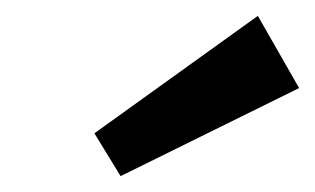

<svg xmlns="http://www.w3.org/2000/svg" viewBox="-20 -752 397 242"><path d="M357 -641 132 -530 99 -584 305 -732Z"/></svg>

Font: Exo 2.0 Semi Bold
Style: Italic
Weight: 600
Italic angle: -8°
Designer: Natanael Gama
Version: Version 1.001;PS 001.001;hotconv 1.0.70;makeotf.lib2.5.58329